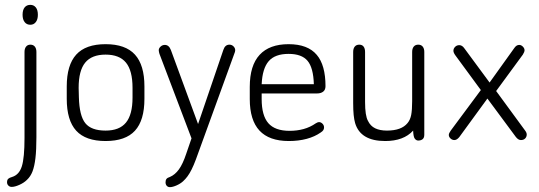

<svg xmlns="http://www.w3.org/2000/svg" viewBox="-20 -571 2222 791"><path d="M130 -6V-357Q130 -371 123.5 -379Q117 -387 105 -387Q94 -387 87.5 -379Q81 -371 81 -357V-3Q81 79 70 114Q59 149 30 158Q19 161 14 165.5Q9 170 9 180Q9 188 14.5 193.5Q20 199 28 199Q41 199 60 190.5Q79 182 91 170Q106 156 114 135Q122 114 126 80.5Q130 47 130 -6ZM105 -551Q90 -551 81.5 -540.5Q73 -530 73 -510Q73 -491 81.5 -480Q90 -469 105 -469Q119 -469 127.5 -480Q136 -491 136 -510Q136 -530 127.5 -540.5Q119 -551 105 -551Z M255 -215V-164Q255 -75 294 -32.5Q333 10 415 10Q497 10 536 -32.5Q575 -75 575 -164V-215Q575 -303 536 -346Q497 -389 415 -389Q333 -389 294 -346Q255 -303 255 -215ZM526 -209V-169Q526 -99 499 -66Q472 -33 415 -33Q356 -33 331.5 -63.5Q307 -94 305 -170L304 -209Q304 -280 331 -313Q358 -346 415 -346Q472 -346 499 -313Q526 -280 526 -209Z M769 -1 747 63Q733 105 717 127Q701 149 680 158Q670 161 666 166Q662 171 662 180Q662 189 667 194.5Q672 200 680 200Q691 200 707 193Q723 186 734 176Q744 167 752.5 155.5Q761 144 769.5 127Q778 110 787 86L945 -349Q949 -358 949 -364Q949 -373 942 -380Q935 -387 925 -387Q907 -387 900 -365L796 -60L684 -365Q676 -386 659 -386Q649 -386 641.5 -379Q634 -372 634 -364Q634 -361 635 -356.5Q636 -352 637 -349Z M1058 -186H1286Q1302 -186 1311.5 -193.5Q1321 -201 1321 -216Q1321 -259 1312 -291.5Q1303 -324 1285 -345Q1248 -389 1169 -389Q1090 -389 1049.5 -345Q1009 -301 1009 -213V-163Q1009 -76 1049 -33Q1089 10 1170 10Q1210 10 1243.5 1Q1277 -8 1301 -25Q1309 -30 1312 -35Q1315 -40 1315 -46Q1315 -55 1308.5 -61.5Q1302 -68 1294 -68Q1289 -68 1281 -63Q1258 -47 1231 -39.5Q1204 -32 1173 -32Q1113 -32 1085.5 -63.5Q1058 -95 1058 -163ZM1273 -224H1058Q1061 -289 1087 -319Q1113 -349 1169 -349Q1223 -349 1247 -320.5Q1271 -292 1273 -224Z M1682 -33Q1683 -7 1689 0.5Q1695 8 1703 8Q1714 8 1721 2.5Q1728 -3 1728 -16V-357Q1728 -371 1721.5 -379Q1715 -387 1703 -387Q1691 -387 1684.5 -379Q1678 -371 1678 -357V-154Q1678 -118 1674 -97.5Q1670 -77 1659 -64Q1634 -33 1574 -33Q1545 -33 1525.5 -42.5Q1506 -52 1496 -73Q1484 -94 1484 -151V-357Q1484 -371 1478 -379Q1472 -387 1460 -387Q1448 -387 1441.5 -379Q1435 -371 1435 -357V-147Q1435 -117 1437 -97.5Q1439 -78 1443 -64Q1465 10 1567 10Q1643 10 1682 -33Z M1961 -200 1837 -33Q1829 -22 1829 -15Q1829 -7 1836 -0.5Q1843 6 1852 6Q1862 6 1872 -6L1988 -165L2105 -7Q2115 6 2126 6Q2137 6 2143.5 -0.5Q2150 -7 2150 -17Q2150 -25 2142 -35L2024 -196L2134 -346Q2141 -357 2141 -364Q2141 -372 2134 -379Q2127 -386 2119 -386Q2107 -386 2098 -372L1997 -231L1893 -372Q1884 -385 1872 -385Q1862 -385 1855 -378Q1848 -371 1848 -362Q1848 -354 1856 -343Z"/></svg>

Font: Beiruti Light
Style: Regular
Weight: 300
Designer: Arlette Boutros
Foundry: Boutros
Version: Version 1.41